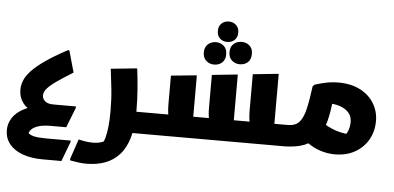

<svg xmlns="http://www.w3.org/2000/svg" viewBox="-67 -1041 2961 1443"><g transform="rotate(5 1413.5 -319.0)"><path d="M12 60Q12 12 38 -30Q64 -72 118 -102Q172 -132 253 -145L201 -96Q150 -110 118.5 -152.5Q87 -195 87 -250Q87 -286 101 -321Q115 -356 150.5 -394.5Q186 -433 251 -478.5Q316 -524 417 -578H428L474 -414Q405 -371 357.5 -338.5Q310 -306 285 -278.5Q260 -251 260 -223Q260 -198 280.5 -180Q301 -162 344 -162H514V-151L455 0H341Q276 0 239 13.5Q202 27 187.5 47.5Q173 68 173 89L171 62Q185 81 218.5 89Q252 97 313 97H497V108L441 256H301Q211 256 146.5 232Q82 208 47 164Q12 120 12 60Z M944 0V-162H1104V-20L1084 0ZM556 83Q583 90 610 94Q637 98 662 98Q701 98 730.5 88Q760 78 771 69L727 113Q745 90 755.5 52.5Q766 15 771 -36.5Q776 -88 776 -151Q776 -239 767.5 -318Q759 -397 750 -467L936 -486H948Q957 -417 963.5 -332.5Q970 -248 970 -165Q970 -47 946 34Q922 115 877 164.5Q832 214 769.5 237Q707 260 630 260Q604 260 575 256.5Q546 253 525.5 249Q505 245 505 245V234Z M1084 0V-142L1104 -162H1291L1227 -134Q1213 -145 1209 -173Q1205 -201 1205 -243V-455L1387 -473H1399V-83L1320 -162H1597L1533 -134Q1519 -146 1515 -174Q1511 -202 1511 -243V-487L1693 -506H1705V-83L1626 -162H1903L1840 -135Q1826 -147 1821.5 -176Q1817 -205 1817 -248V-519L1999 -538H2011V-83L1932 -162H2123V-20L2120 0ZM1604 -744Q1571 -744 1549 -764Q1527 -784 1527 -821Q1527 -857 1549 -877.5Q1571 -898 1604 -898Q1636 -898 1658.5 -877.5Q1681 -857 1681 -821Q1681 -784 1658.5 -764Q1636 -744 1604 -744ZM1713 -585Q1678 -585 1653 -607Q1628 -629 1628 -670Q1628 -711 1653 -732.5Q1678 -754 1713 -754Q1748 -754 1772.5 -732.5Q1797 -711 1797 -670Q1797 -629 1773 -607Q1749 -585 1713 -585ZM1520 -566Q1486 -566 1461 -588Q1436 -610 1436 -651Q1436 -691 1461 -713Q1486 -735 1521 -735Q1556 -735 1580.5 -713Q1605 -691 1605 -651Q1605 -610 1581 -588Q1557 -566 1520 -566Z M2465 -513Q2561 -513 2629.5 -477Q2698 -441 2734 -381Q2770 -321 2770 -249Q2770 -171 2734.5 -108.5Q2699 -46 2634.5 -9.5Q2570 27 2483 27Q2427 27 2373.5 9.5Q2320 -8 2273.5 -41.5Q2227 -75 2191 -126L2335 -236Q2363 -207 2403.5 -184Q2444 -161 2488 -148Q2532 -135 2572 -133Q2590 -132 2598.5 -132Q2607 -132 2613 -133L2522 -80Q2545 -111 2563 -145.5Q2581 -180 2581 -225Q2581 -268 2556 -296Q2531 -324 2488.5 -338Q2446 -352 2394 -351L2434 -383Q2426 -291 2407.5 -219.5Q2389 -148 2351.5 -99.5Q2314 -51 2251.5 -25.5Q2189 0 2092 0V-142L2112 -162Q2169 -162 2198 -194Q2227 -226 2243 -293Q2259 -360 2273 -468L2286 -481Q2325 -494 2370.5 -503.5Q2416 -513 2465 -513Z"/></g></svg>

Font: Kufam ExtraBold
Style: Italic
Weight: 800
Italic angle: -11°
Designer: Artur Schmal
Foundry: Original Type
Version: Version 1.301; ttfautohint (v1.8.3)